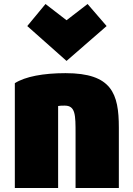

<svg xmlns="http://www.w3.org/2000/svg" viewBox="-20 -923 663 958"><path d="M54 15H270V-394C283 -396 286 -396 303 -396C357 -396 357 -349 357 -255V15H573V-286C573 -456 538 -558 307 -558C196 -558 106 -541 54 -508ZM312 -619 512 -793 417 -903 312 -822 207 -903 116 -793Z"/></svg>

Font: Repo ExtraBlack
Style: Regular
Weight: 400
Designer: Stefan Peev
Foundry: Context Ltd
Version: Version 001.502